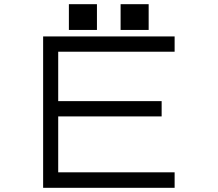

<svg xmlns="http://www.w3.org/2000/svg" viewBox="-20 -869 1040 917"><path d="M690 -726H556V-849H690ZM443 -726H309V-849H443ZM814 -622H258V-386H752V-313H258V-46H814V28H186V-695H814Z"/></svg>

Font: DotGothic16
Style: Regular
Weight: 400
Designer: Fontworks Inc.
Foundry: Fontworks Inc.
Version: Version 1.100